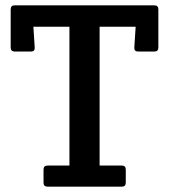

<svg xmlns="http://www.w3.org/2000/svg" viewBox="-20 -699 633 719"><path d="M436 0H158Q143 0 143 -15V-64Q143 -79 158 -79H240V-599H105L110 -521Q111 -506 96 -506H35Q20 -506 20 -521V-664Q20 -679 35 -679H558Q573 -679 573 -664V-521Q573 -506 558 -506H497Q482 -506 483 -521L488 -599H353V-79H436Q451 -79 451 -64V-15Q451 0 436 0Z"/></svg>

Font: Crete Round
Style: Regular
Weight: 400
Designer: Veronika Burian
Foundry: TypeTogether
Version: Version 1.001